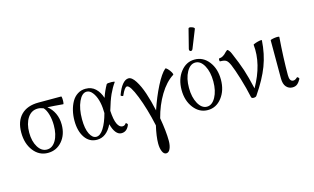

<svg xmlns="http://www.w3.org/2000/svg" viewBox="-108 -1013 2616 1601"><g transform="rotate(-15 1199.5 -212.0)"><path d="M201.2 11.2Q126 11.2 77.4 -51.5Q28.8 -114.3 28.8 -210Q28.8 -308.1 82 -361.6Q135.3 -415 231.9 -415H428.2Q432.1 -415 433.6 -398.2Q435.1 -381.3 433.6 -364.5Q432.1 -347.7 428.2 -348.1Q345.2 -355.5 293.9 -357.9Q331.1 -329.1 351.6 -285.2Q372.1 -241.2 372.1 -188Q372.1 -101.1 323.7 -44.9Q275.4 11.2 201.2 11.2ZM200.2 -18.1Q247.6 -18.1 277.3 -68.1Q307.1 -118.2 307.1 -199.2Q307.1 -249.5 294.7 -293.2Q282.2 -336.9 261.2 -357.9Q235.4 -368.2 212.9 -368.2Q157.7 -368.2 125.2 -319.1Q92.8 -270 92.8 -191.9Q92.8 -117.2 123.3 -67.6Q153.8 -18.1 200.2 -18.1Z M625 11.2Q559.6 11.2 521.2 -44.7Q482.9 -100.6 482.9 -190.9Q482.9 -236.3 492.9 -277.6Q502.9 -318.8 521.7 -352.1Q540.5 -385.3 571 -405Q601.6 -424.8 640.1 -424.8Q691.9 -424.8 725.1 -393.1Q758.3 -361.3 774.9 -310.1Q793.5 -366.2 821.8 -416Q826.7 -423.3 864.7 -422.4Q893.6 -421.4 891.1 -416Q862.3 -376 839.8 -326.7Q817.4 -277.3 793 -193.8Q797.4 -115.2 814.9 -78.6Q832.5 -42 858.9 -42Q878.4 -42 888.7 -59.1Q890.6 -62 895.3 -59.1Q899.9 -56.2 903.1 -51Q906.2 -45.9 904.8 -43Q883.3 11.2 835.9 11.2Q809.1 11.2 788.6 -14.4Q768.1 -40 755.9 -87.9Q707.5 11.2 625 11.2ZM546.9 -186Q546.9 -104.5 569.6 -59.3Q592.3 -14.2 625 -14.2Q659.7 -14.2 689.9 -62.3Q720.2 -110.4 740.7 -188Q740.7 -191.4 740.2 -199Q739.7 -206.5 739.7 -210Q738.8 -257.8 726.6 -300.5Q714.4 -343.3 692.1 -371.1Q669.9 -398.9 643.1 -398.9Q602.5 -398.9 574.7 -338.1Q546.9 -277.3 546.9 -186Z M1152.8 270Q1131.8 270 1119.9 242.2Q1107.9 214.4 1107.9 173.8Q1107.9 112.8 1128.9 22Q1095.7 -130.4 1051.5 -242.2Q1007.3 -354 979.5 -354Q959.5 -354 930.7 -288.1Q928.7 -283.2 918.7 -287.4Q908.7 -291.5 909.7 -296.9Q930.2 -355 956.1 -385.5Q981.9 -416 1008.8 -416Q1038.1 -416 1067.9 -369.1Q1097.7 -322.3 1120.8 -253.2Q1144 -184.1 1162.6 -98.1Q1198.7 -206.1 1243.9 -294.7Q1289.1 -383.3 1326.7 -415Q1332 -419.4 1347.2 -403.8Q1362.3 -388.2 1372.8 -369.4Q1383.3 -350.6 1376.5 -347.2Q1310.5 -305.2 1258.5 -219.2Q1206.5 -133.3 1178.7 -25.9Q1199.7 93.8 1199.7 173.8Q1199.7 214.8 1187.3 242.4Q1174.8 270 1152.8 270Z M1588.4 -514.2Q1584.5 -503.4 1575.9 -501.5Q1567.4 -499.5 1561.8 -506.1Q1556.2 -512.7 1559.1 -522.9L1601.1 -688Q1602.1 -692.4 1608.2 -693.6Q1614.3 -694.8 1621.8 -692.9Q1629.4 -690.9 1636.7 -688Q1644 -685.1 1648.4 -680.4Q1652.8 -675.8 1651.4 -671.9ZM1581.5 11.2Q1509.3 11.2 1460.7 -51.5Q1412.1 -114.3 1412.1 -207Q1412.1 -300.8 1460.7 -362.8Q1509.3 -424.8 1581.5 -424.8Q1655.3 -424.8 1703.4 -362.8Q1751.5 -300.8 1751.5 -207Q1751.5 -113.8 1703.1 -51.3Q1654.8 11.2 1581.5 11.2ZM1686.5 -208Q1686.5 -290.5 1656.5 -344.7Q1626.5 -398.9 1581.5 -398.9Q1536.6 -398.9 1506.3 -344.5Q1476.1 -290 1476.1 -208Q1476.1 -127 1506.3 -72.5Q1536.6 -18.1 1581.5 -18.1Q1626.5 -18.1 1656.5 -72.5Q1686.5 -127 1686.5 -208Z M1976.1 11.2Q1959.5 11.2 1956.1 0Q1939 -81.5 1912.4 -168.9Q1885.7 -256.3 1867.2 -298.8Q1852.1 -333.5 1836.7 -344.2Q1821.3 -355 1785.2 -355Q1779.3 -355 1779.3 -367.9Q1779.3 -380.9 1785.2 -380.9Q1816.9 -380.9 1850.1 -418.9Q1863.8 -431.2 1867.2 -431.2Q1870.6 -431.2 1880.1 -419.7Q1889.6 -408.2 1895.5 -393.1Q1937 -296.9 1958.3 -231.9Q1979.5 -167 2003.4 -63Q2107.9 -247.1 2090.3 -416Q2090.3 -419.9 2110.1 -426.5Q2129.9 -433.1 2146.7 -436Q2163.6 -439 2166.5 -436Q2159.2 -317.4 2121.1 -217.3Q2083 -117.2 2003.4 -1Q1997.1 11.2 1976.1 11.2Z M2312 11.2Q2280.3 11.2 2258.8 -12.9Q2237.3 -37.1 2237.3 -86.9V-415Q2237.3 -419.4 2257.1 -423.6Q2276.9 -427.7 2293.9 -428.2Q2311 -428.7 2314 -424.8Q2300.3 -244.1 2300.3 -97.2Q2300.3 -42 2334 -42Q2350.1 -42 2367.2 -59.1Q2371.6 -63.5 2379.2 -55.9Q2386.7 -48.3 2385.3 -43Q2371.1 -16.6 2354.7 -2.7Q2338.4 11.2 2312 11.2Z"/></g></svg>

Font: Junicode SmCond Light
Style: Regular
Weight: 300
Width: 4
Designer: Peter S. Baker
Version: Version 2.206